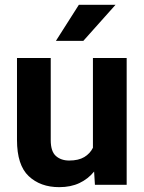

<svg xmlns="http://www.w3.org/2000/svg" viewBox="-20 -770 600 800"><path d="M375.5 0 372.1 -55.2Q347.2 -24.4 311 -7.3Q274.9 9.8 226.6 9.8Q148.4 9.8 99.6 -36.1Q50.8 -82 50.8 -187V-528.3H191.4V-186Q191.4 -139.2 212.9 -120.1Q234.4 -101.1 268.1 -101.1Q307.1 -101.1 331.1 -115.5Q355 -129.9 367.2 -154.3V-528.3H507.8V0ZM212.9 -599.6 308.6 -750H461.4L327.1 -599.6Z"/></svg>

Font: Vazirmatn RD UI FD
Style: Bold
Weight: 700
Designer: Saber Rastikerdar
Foundry: Saber Rastikerdar
Version: Version 33.003